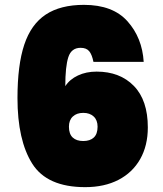

<svg xmlns="http://www.w3.org/2000/svg" viewBox="-20 -764 673 791"><path d="M365 -509Q359 -539 347.5 -553Q336 -567 312 -567Q274 -567 261.5 -528.5Q249 -490 249 -409Q267 -437 301 -453Q335 -469 378 -469Q474 -469 531.5 -410Q589 -351 589 -239Q589 -164 557.5 -108.5Q526 -53 468 -23Q410 7 331 7Q174 7 113 -89.5Q52 -186 52 -360Q52 -496 80 -580Q108 -664 168.5 -704Q229 -744 326 -744Q445 -744 505.5 -676Q566 -608 572 -509ZM323 -299Q296 -299 280 -284Q264 -269 264 -242Q264 -212 279.5 -197.5Q295 -183 323 -183Q351 -183 366.5 -197.5Q382 -212 382 -242Q382 -269 366 -284Q350 -299 323 -299Z"/></svg>

Font: Fz Poppins Black
Style: Regular
Weight: 900
Designer: Ninad Kale (Devanagari), Jonny Pinhorn (Latin)
Foundry: Indian Type Foundry
Version: Vit hóa bi Vntype.Com & FontZin.Com